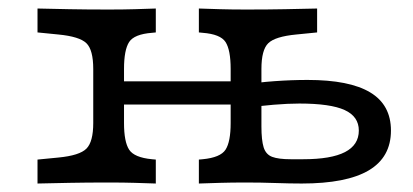

<svg xmlns="http://www.w3.org/2000/svg" viewBox="-20 -433 975 453"><path d="M236.3 -2.4Q183.1 -2.4 144.4 -1.6Q105.6 -0.8 68.5 0V-56.5L117.7 -61.3Q167.7 -66.1 183.9 -82.3Q200 -98.4 200 -142.7V-270.2Q200 -315.3 183.9 -331Q167.7 -346.8 117.7 -351.6L68.5 -356.5V-412.9Q105.6 -412.1 144.4 -411.3Q183.1 -410.5 236.3 -410.5Q271.8 -410.5 297.6 -411.3Q323.4 -412.1 347.6 -412.9V-356.5L338.7 -355.6Q296.8 -352.4 284.7 -333.9Q272.6 -315.3 272.6 -270.2V-142.7Q272.6 -98.4 284.7 -79.8Q296.8 -61.3 338.7 -57.3L347.6 -56.5V0Q323.4 -0.8 297.6 -1.6Q271.8 -2.4 236.3 -2.4ZM524.2 -206.5V-270.2Q524.2 -315.3 512.1 -333.9Q500 -352.4 458.1 -355.6L449.2 -356.5V-412.9Q473.4 -412.1 499.6 -411.3Q525.8 -410.5 560.5 -410.5Q613.7 -410.5 652.4 -411.3Q691.1 -412.1 728.2 -412.9V-356.5L679 -351.6Q629 -346.8 612.9 -331Q596.8 -315.3 596.8 -270.2V-206.5ZM245.2 -186.3V-241.1H550V-186.3ZM560.5 -2.4Q525.8 -2.4 499.6 -1.6Q473.4 -0.8 449.2 0V-56.5L458.1 -57.3Q500 -61.3 512.1 -79.8Q524.2 -98.4 524.2 -142.7V-206.5H596.8V-134.7Q596.8 -102.4 602 -85.5Q607.3 -68.5 622.2 -62.9Q637.1 -57.3 666.1 -57.3H695.2Q761.3 -57.3 794 -74.2Q826.6 -91.1 826.6 -125Q826.6 -158.1 793.1 -173.4Q759.7 -188.7 686.3 -188.7Q659.7 -188.7 625.8 -185.9Q591.9 -183.1 558.1 -178.2L557.3 -233.1Q587.9 -238.7 627.8 -241.5Q667.7 -244.4 705.6 -244.4Q804.8 -244.4 853.6 -214.9Q902.4 -185.5 902.4 -125Q902.4 -62.1 850 -31Q797.6 0 691.9 0Q664.5 0 629.8 -1.2Q595.2 -2.4 560.5 -2.4Z"/></svg>

Font: Playfair 5pt SemiExpanded Light
Style: Regular
Weight: 300
Width: 6
Designer: Claus Eggers Sørensen
Foundry: Claus Eggers Sørensen
Version: Version 2.203